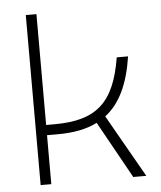

<svg xmlns="http://www.w3.org/2000/svg" viewBox="-52 -778 691 824"><g transform="rotate(-5 293.0 -366.0)"><path d="M89.8 0H135.7V-210.9H180.7C249.5 -210.9 306.6 -221.7 352.5 -245.1L488.8 0H544.9L391.6 -269.5C455.6 -318.4 493.7 -399.4 511.7 -517.6H462.9C431.2 -325.2 354 -254.9 170.9 -254.9H135.7V-732.4H89.8Z"/></g></svg>

Font: Cascadia Mono PL ExtraLight
Style: Regular
Weight: 200
Monospace: yes
Designer: Aaron Bell
Foundry: Saja Typeworks
Version: Version 2404.023